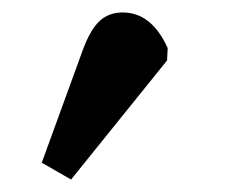

<svg xmlns="http://www.w3.org/2000/svg" viewBox="-20 -787 381 308"><path d="M94 -499 47 -526 114 -710Q126 -741 140.5 -754Q155 -767 177 -767Q223 -767 249 -710L248 -690Z"/></svg>

Font: Literata
Style: Bold
Weight: 700
Designer: Latin by Veronika Burian and Jose Scaglione. Greek by Irene Vlachou. Cyrillic by Vera Evstafieva.
Foundry: TypeTogether
Version: Version 3.103; ttfautohint (v1.8.4.7-5d5b);gftools[0.9.29]